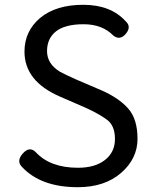

<svg xmlns="http://www.w3.org/2000/svg" viewBox="-20 -767 637 800"><path d="M304 13Q151 13 72 -71Q47 -96 75 -127.5Q103 -159 129 -133Q189 -68 305 -68Q376 -68 417.5 -100.5Q459 -133 459 -188Q459 -243 426.5 -267.5Q394 -292 337 -318L231 -364Q82 -428 82 -552Q82 -637 147 -692Q213 -747 327 -747Q441 -747 503 -679Q529 -656 504.5 -626.5Q480 -597 452 -619Q406 -666 328.5 -666Q251 -666 213.5 -636.5Q176 -607 176 -554Q176 -501 230 -468Q254 -455 297 -436L402 -391Q475 -359 514 -315Q553 -271 553 -188.5Q553 -106 484.5 -46.5Q416 13 304 13Z"/></svg>

Font: Raw Maruko Gothic CJK TC
Style: Regular
Weight: 400
Version: Version 1.001